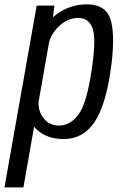

<svg xmlns="http://www.w3.org/2000/svg" viewBox="-77 -620 554 861"><path d="M-57 220.5 87.5 -595H167L160.5 -543Q169 -550.5 179 -557.5Q238.5 -600.5 313 -600.5Q401 -600.5 420.8 -525.8Q440.5 -451 419 -304Q396.5 -146 346 -71.2Q295.5 3.5 208 3.5Q133.5 3.5 88 -39Q81.5 -45.5 76 -52L28 220.5ZM96 -163.5Q93.5 -125 115.5 -94Q141.5 -57 188 -57Q237.5 -57 274.5 -105.8Q311.5 -154.5 333.5 -303Q355 -441.5 338.8 -490.5Q322.5 -539.5 273.5 -539.5Q226.5 -539.5 187.5 -502.5Q153.5 -470 143 -430Z"/></svg>

Font: Anybody
Style: Italic
Weight: 400
Italic angle: -10°
Designer: Tyler Finck
Foundry: Etcetera Type Company
Version: Version 1.010; ttfautohint (v1.8.3) -l 8 -r 50 -G 200 -x 14 